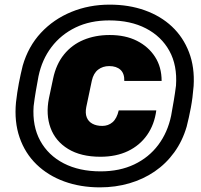

<svg xmlns="http://www.w3.org/2000/svg" viewBox="-20 -778 865 828"><path d="M413 -102Q329 -102 274 -135.5Q219 -169 198 -226.5Q177 -284 191 -354L209 -439Q222 -501 256 -543Q290 -585 340.5 -606Q391 -627 453 -627Q521 -627 570.5 -602Q620 -577 648.5 -533Q677 -489 677 -429H516Q517 -461 499.5 -477Q482 -493 451 -493Q423 -493 403 -477.5Q383 -462 376 -430L352 -316Q347 -290 354 -272Q361 -254 378.5 -244.5Q396 -235 421 -235Q447 -235 465.5 -251Q484 -267 492 -302H654Q646 -241 614.5 -196Q583 -151 532 -126.5Q481 -102 413 -102ZM411 30Q327 30 257 4.5Q187 -21 137.5 -69Q88 -117 64.5 -185Q41 -253 49 -337Q54 -381 61.5 -420Q69 -459 78 -495Q102 -578 156.5 -636.5Q211 -695 287.5 -726.5Q364 -758 453 -758Q536 -758 604.5 -733.5Q673 -709 721.5 -663.5Q770 -618 795 -553Q820 -488 815 -407Q811 -356 803 -313.5Q795 -271 785 -232Q767 -170 731.5 -121Q696 -72 647 -38.5Q598 -5 538 12.5Q478 30 411 30ZM414 -39Q496 -39 559 -69Q622 -99 662.5 -153Q703 -207 718 -279Q724 -312 729.5 -344.5Q735 -377 739 -409Q745 -496 710.5 -558.5Q676 -621 609.5 -655.5Q543 -690 451 -690Q369 -690 306 -659.5Q243 -629 202 -575Q161 -521 146 -449Q140 -417 134.5 -385Q129 -353 125 -320Q119 -234 153.5 -171Q188 -108 255 -73.5Q322 -39 414 -39Z"/></svg>

Font: Hubot Sans Condensed ExtraLight Black
Style: Italic
Weight: 900
Italic angle: -12.0243°
Version: Version 2.000